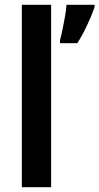

<svg xmlns="http://www.w3.org/2000/svg" viewBox="-20 -780 414 800"><path d="M193 0H71V-760H193ZM374 -750Q363 -718 343.5 -676Q324 -634 302 -600H230V-613Q235 -630 240.5 -657Q246 -684 251 -712Q256 -740 257 -760H374Z"/></svg>

Font: Noto Sans Hebrew SemiCondensed SemiBold
Style: Regular
Weight: 600
Width: 4
Designer: Monotype Design Team
Foundry: Monotype Imaging Inc.
Version: Version 2.004; ttfautohint (v1.8.4.7-5d5b)